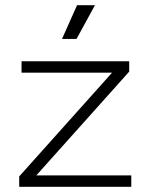

<svg xmlns="http://www.w3.org/2000/svg" viewBox="-20 -720 570 740"><path d="M478 -484V-444L120 -44H486V0H54V-40L412 -440H63V-484ZM346 -700 275 -570H219L277 -700Z"/></svg>

Font: Space Grotesk Variable
Style: Regular
Weight: 400
Designer: Florian Karsten (Space Grotesk), Colophon Foundry (Space Mono)
Foundry: Florian Karsten
Version: Version 1.106